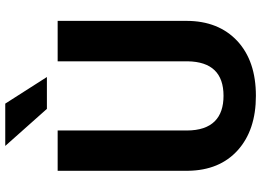

<svg xmlns="http://www.w3.org/2000/svg" viewBox="-146 -794 951 698"><g transform="rotate(-90 329.0 -445.5)"><path d="M300.8 -901.4H147L281.7 -750H397.5ZM454.6 -710.9V-237.8C453.1 -151.4 411.6 -107.9 329.1 -107.9C250.5 -107.9 203.1 -148.4 203.1 -241.7V-710.9H56.6V-237.3C57.6 -160.6 82.5 -100.1 131.3 -56.2C180.2 -12.2 246.1 9.8 329.1 9.8C413.6 9.8 480 -12.7 528.8 -58.1C577.1 -103.5 601.6 -165 601.6 -242.7V-710.9Z"/></g></svg>

Font: Roboto
Style: Bold
Weight: 700
Designer: Google
Version: Version 2.137; 2017